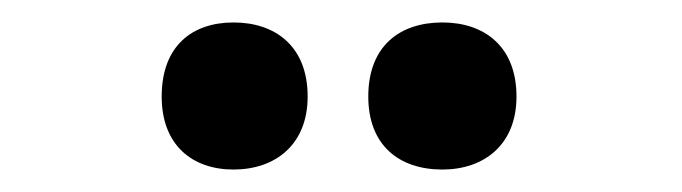

<svg xmlns="http://www.w3.org/2000/svg" viewBox="-20 -821 607 171"><path d="M124 -735C124 -692 151 -670 188 -670C225 -670 254 -692 254 -735C254 -780 225 -801 188 -801C151 -801 124 -780 124 -735ZM308 -735C308 -692 335 -670 374 -670C411 -670 440 -692 440 -735C440 -780 411 -801 374 -801C336 -801 308 -780 308 -735Z"/></svg>

Font: Noto Sans Tamil UI SemiCondensed
Style: Bold
Weight: 700
Width: 4
Designer: Jelle Bosma - Monotype Design Team
Foundry: Monotype Imaging Inc.
Version: Version 2.004